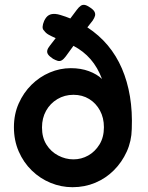

<svg xmlns="http://www.w3.org/2000/svg" viewBox="-20 -766 615 800"><path d="M355 -735Q369 -726 373.5 -717.5Q378 -709 376 -700.5Q374 -692 366 -680L344 -652Q393 -620 429 -577Q465 -534 488 -480.5Q511 -427 521.5 -364Q532 -301 529 -228Q528 -178 508 -134Q488 -90 454.5 -56.5Q421 -23 377 -4.5Q333 14 282 14Q235 14 191 -4Q147 -22 112.5 -55.5Q78 -89 58 -135Q38 -181 38 -236Q38 -290 58 -335Q78 -380 111.5 -413Q145 -446 187.5 -464Q230 -482 275 -482Q317 -482 350.5 -469.5Q384 -457 405 -437Q387 -485 357.5 -519Q328 -553 286 -575L254 -531Q245 -519 237 -514.5Q229 -510 220.5 -512.5Q212 -515 201 -521Q186 -531 180.5 -539Q175 -547 177 -556Q179 -565 188 -576L212 -607Q194 -615 182.5 -621.5Q171 -628 164 -638Q157 -644 157.5 -654.5Q158 -665 164 -679Q172 -696 183 -702.5Q194 -709 210 -708Q221 -707 232 -703.5Q243 -700 253.5 -696.5Q264 -693 273 -689L300 -725Q309 -737 316.5 -742Q324 -747 333 -745.5Q342 -744 355 -735ZM286 -102Q319 -102 347.5 -118Q376 -134 394.5 -164Q413 -194 413 -236Q413 -275 396.5 -305.5Q380 -336 351.5 -353.5Q323 -371 286 -371Q249 -371 219 -353Q189 -335 172 -304.5Q155 -274 155 -235Q155 -193 173.5 -163.5Q192 -134 222.5 -118Q253 -102 286 -102Z"/></svg>

Font: Fredoka Medium
Style: Regular
Weight: 500
Designer: Ben Nathan
Foundry: Milena B. Brandão, Ben Nathan
Version: Version 2.001